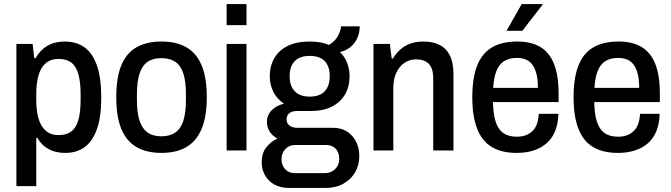

<svg xmlns="http://www.w3.org/2000/svg" viewBox="-20 -743 3315 948"><path d="M61 176V-526H141L149 -456H156Q177 -495 213.5 -516.5Q250 -538 298 -538Q357 -538 397 -509.5Q437 -481 458.5 -420Q480 -359 480 -261Q480 -166 458.5 -105.5Q437 -45 397.5 -16.5Q358 12 303 12Q272 12 246 4Q220 -4 199.5 -20.5Q179 -37 165 -62H159V176ZM269 -76Q308 -76 332 -94Q356 -112 367 -150.5Q378 -189 378 -250V-277Q378 -338 367 -377Q356 -416 332 -434Q308 -452 270 -452Q231 -452 206.5 -431.5Q182 -411 170.5 -372Q159 -333 159 -276V-252Q159 -205 166.5 -172Q174 -139 188.5 -117.5Q203 -96 223 -86Q243 -76 269 -76Z M777 12Q704 12 654 -17Q604 -46 579 -106.5Q554 -167 554 -263Q554 -360 579 -420.5Q604 -481 654 -509.5Q704 -538 777 -538Q851 -538 900.5 -509.5Q950 -481 975.5 -420.5Q1001 -360 1001 -263Q1001 -167 975.5 -106.5Q950 -46 900.5 -17Q851 12 777 12ZM777 -70Q819 -70 846 -89Q873 -108 885.5 -147.5Q898 -187 898 -249V-277Q898 -340 885.5 -379.5Q873 -419 846 -437.5Q819 -456 777 -456Q735 -456 708.5 -437.5Q682 -419 669 -379.5Q656 -340 656 -277V-249Q656 -187 669 -147.5Q682 -108 708.5 -89Q735 -70 777 -70Z M1099 -619V-723H1197V-619ZM1099 0V-526H1197V0Z M1405 185Q1368 185 1337.5 169.5Q1307 154 1289.5 124.5Q1272 95 1272 57Q1272 14 1294.5 -15Q1317 -44 1350 -59Q1326 -71 1312 -92.5Q1298 -114 1298 -141Q1298 -175 1322 -199Q1346 -223 1382 -231Q1348 -254 1330 -289Q1312 -324 1312 -366Q1312 -417 1334.5 -456Q1357 -495 1401 -516.5Q1445 -538 1509 -538Q1536 -538 1560 -534Q1584 -530 1603 -521Q1632 -537 1646.5 -562Q1661 -587 1664 -613H1756Q1756 -580 1743.5 -553.5Q1731 -527 1709.5 -510Q1688 -493 1659 -486Q1682 -463 1694 -432.5Q1706 -402 1706 -367Q1706 -316 1684 -277.5Q1662 -239 1619.5 -217Q1577 -195 1514 -195H1446Q1423 -195 1409 -184.5Q1395 -174 1395 -153Q1395 -134 1409.5 -123Q1424 -112 1447 -112H1624Q1683 -112 1718.5 -72Q1754 -32 1754 28Q1754 72 1733.5 107.5Q1713 143 1675.5 164Q1638 185 1587 185ZM1436 112H1582Q1603 112 1619.5 103Q1636 94 1645.5 78Q1655 62 1655 43Q1655 10 1637.5 -8.5Q1620 -27 1592 -27H1436Q1408 -27 1389 -7Q1370 13 1370 43Q1370 74 1388.5 93Q1407 112 1436 112ZM1509 -266Q1559 -266 1583.5 -292.5Q1608 -319 1608 -367Q1608 -415 1583.5 -441Q1559 -467 1509 -467Q1460 -467 1435 -441Q1410 -415 1410 -367Q1410 -335 1421 -312.5Q1432 -290 1454 -278Q1476 -266 1509 -266Z M1824 0V-526H1905L1914 -454H1920Q1937 -482 1959.5 -501Q1982 -520 2010 -529Q2038 -538 2071 -538Q2116 -538 2149 -522Q2182 -506 2200.5 -470.5Q2219 -435 2219 -375V0H2119V-356Q2119 -381 2113.5 -399Q2108 -417 2097 -428Q2086 -439 2070 -444.5Q2054 -450 2034 -450Q2003 -450 1977.5 -433Q1952 -416 1937 -384.5Q1922 -353 1922 -308V0Z M2531 12Q2457 12 2408.5 -17Q2360 -46 2336 -107Q2312 -168 2312 -263Q2312 -360 2336.5 -420.5Q2361 -481 2410 -509.5Q2459 -538 2534 -538Q2602 -538 2647 -511.5Q2692 -485 2715 -428.5Q2738 -372 2738 -281V-239H2414Q2415 -181 2427 -143Q2439 -105 2464.5 -86.5Q2490 -68 2532 -68Q2557 -68 2576.5 -75.5Q2596 -83 2610 -97Q2624 -111 2631.5 -132.5Q2639 -154 2640 -181H2737Q2736 -135 2722 -98.5Q2708 -62 2681 -37.5Q2654 -13 2616 -0.5Q2578 12 2531 12ZM2415 -309H2636Q2636 -349 2629 -377Q2622 -405 2609 -423Q2596 -441 2576.5 -449Q2557 -457 2532 -457Q2493 -457 2468 -440.5Q2443 -424 2430.5 -391Q2418 -358 2415 -309ZM2481 -591 2556 -723H2658L2659 -720L2559 -591Z M3031 12Q2957 12 2908.5 -17Q2860 -46 2836 -107Q2812 -168 2812 -263Q2812 -360 2836.5 -420.5Q2861 -481 2910 -509.5Q2959 -538 3034 -538Q3102 -538 3147 -511.5Q3192 -485 3215 -428.5Q3238 -372 3238 -281V-239H2914Q2915 -181 2927 -143Q2939 -105 2964.5 -86.5Q2990 -68 3032 -68Q3057 -68 3076.5 -75.5Q3096 -83 3110 -97Q3124 -111 3131.5 -132.5Q3139 -154 3140 -181H3237Q3236 -135 3222 -98.5Q3208 -62 3181 -37.5Q3154 -13 3116 -0.5Q3078 12 3031 12ZM2915 -309H3136Q3136 -349 3129 -377Q3122 -405 3109 -423Q3096 -441 3076.5 -449Q3057 -457 3032 -457Q2993 -457 2968 -440.5Q2943 -424 2930.5 -391Q2918 -358 2915 -309Z"/></svg>

Font: Archivo SemiCondensed Medium
Style: Regular
Weight: 500
Width: 4
Designer: Hector Gatti
Foundry: Omnibus-Type
Version: Version 2.001